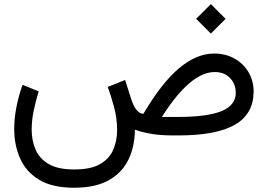

<svg xmlns="http://www.w3.org/2000/svg" viewBox="-20 -651 1288 923"><path d="M993.7 -631.3 1064.5 -560.5 993.7 -489.7 922.9 -560.5ZM336.4 251.5Q231 251.5 167.7 212.9Q104.5 174.3 76.4 110.1Q48.3 45.9 48.3 -30.8Q48.3 -82.5 59.1 -137Q69.8 -191.4 88.4 -243.2L166 -211.9Q151.9 -167 142.1 -119.6Q132.3 -72.3 132.3 -27.8Q132.3 24.9 151.1 68.4Q169.9 111.8 214.4 137.7Q258.8 163.6 336.4 163.6Q418 163.6 462.6 137Q507.3 110.4 525.1 67.1Q543 23.9 543 -25.4Q543 -83.5 527.3 -140.1Q511.7 -196.8 498 -232.9L581.5 -266.6L610.8 -174.3Q621.1 -142.1 636.2 -123Q651.4 -104 669.4 -104Q756.8 -252.4 840.8 -323Q924.8 -393.6 1008.8 -393.6Q1064.5 -393.6 1107.4 -369.4Q1150.4 -345.2 1174.8 -303.7Q1199.2 -262.2 1199.2 -210Q1198.7 -103 1109.4 -51.5Q1020 0 838.9 0H813Q747.1 0 702.6 -8.3Q658.2 -16.6 628.4 -27.8Q627.9 53.7 597.2 116.9Q566.4 180.2 502.2 215.8Q438 251.5 336.4 251.5ZM1012.2 -304.7Q895 -304.7 758.3 -88.9H836.9Q976.1 -88.9 1044.7 -116.7Q1113.3 -144.5 1113.3 -205.1Q1113.3 -248 1085.4 -276.4Q1057.6 -304.7 1012.2 -304.7Z"/></svg>

Font: Vazirmatn UI NL
Style: Regular
Weight: 400
Designer: Saber Rastikerdar
Foundry: Saber Rastikerdar
Version: Version 33.003